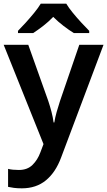

<svg xmlns="http://www.w3.org/2000/svg" viewBox="-20 -786 584 1046"><path d="M0 -542H134L243 -236Q253 -206 260.5 -177Q268 -148 272 -119H276Q280 -145 288.5 -175.5Q297 -206 307 -236L412 -542H544L313 72Q283 153 230 196.5Q177 240 99 240Q74 240 55.5 237.5Q37 235 24 232V134Q35 137 50.5 138.5Q66 140 83 140Q129 140 157 112.5Q185 85 200 44L217 -1ZM341 -766Q354 -744 376.5 -716.5Q399 -689 423 -663Q447 -637 466 -618V-606H382Q356 -622 326.5 -644.5Q297 -667 270 -694Q244 -667 215.5 -645Q187 -623 161 -606H78V-618Q97 -637 120.5 -663Q144 -689 166.5 -716.5Q189 -744 202 -766Z"/></svg>

Font: Noto Sans New Tai Lue Semibold
Style: Regular
Weight: 400
Designer: Monotype Design Team
Foundry: Monotype Imaging Inc.
Version: Version 2.004; ttfautohint (v1.8.4.7-5d5b)